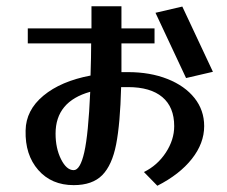

<svg xmlns="http://www.w3.org/2000/svg" viewBox="-20 -544 728 615"><path d="M269 -250Q263 -114 250 -56.5Q237 1 216 1Q193 1 175.5 -34Q158 -69 158 -116Q158 -219 269 -250ZM564 -523 478 -503 576 -294 662 -314ZM634 -140Q634 -191 603 -230Q572 -269 516.5 -291Q461 -313 390 -313H369V-405H475V-453H369V-524H273V-453H69V-405H272Q272 -364 270 -302Q175 -284 119 -237.5Q63 -191 62 -126Q60 -48 102.5 0.5Q145 49 216 49Q276 49 307.5 17Q339 -15 352 -81.5Q365 -148 368 -265H390Q462 -265 500 -233Q538 -201 538 -140Q538 -96 511 -55Q484 -14 441 7L484 51Q555 15 594.5 -35Q634 -85 634 -140Z"/></svg>

Font: LXGW Marker Gothic
Style: Regular
Weight: 400
Version: Version 1.001